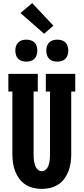

<svg xmlns="http://www.w3.org/2000/svg" viewBox="-20 -1212 540 1240"><path d="M250 8Q222 8 195 1.5Q168 -5 144.5 -20Q121 -35 104.5 -57.5Q88 -80 78 -106Q68 -132 64 -159.5Q60 -187 60 -215V-621H34V-735H224V-621H197V-215Q197 -204 197.5 -193Q198 -182 200 -171Q202 -160 205 -149Q208 -138 214 -128.5Q220 -119 229.5 -112.5Q239 -106 250 -106Q261 -106 270.5 -112.5Q280 -119 286 -128.5Q292 -138 295 -149Q298 -160 300 -171Q302 -182 302.5 -193Q303 -204 303 -215V-621H276V-735H466V-621H440V-215Q440 -187 436 -159.5Q432 -132 422 -106Q412 -80 395.5 -57.5Q379 -35 355.5 -20Q332 -5 305 1.5Q278 8 250 8ZM350 -814Q336 -814 322 -818Q308 -822 297.5 -832.5Q287 -843 283 -857Q279 -871 279 -885Q279 -899 283 -913Q287 -927 297.5 -937.5Q308 -948 322 -952Q336 -956 350 -956Q364 -956 378 -952Q392 -948 402.5 -937.5Q413 -927 417 -913Q421 -899 421 -885Q421 -871 417 -857Q413 -843 402.5 -832.5Q392 -822 378 -818Q364 -814 350 -814ZM150 -814Q136 -814 122 -818Q108 -822 97.5 -832.5Q87 -843 83 -857Q79 -871 79 -885Q79 -899 83 -913Q87 -927 97.5 -937.5Q108 -948 122 -952Q136 -956 150 -956Q164 -956 178 -952Q192 -948 202.5 -937.5Q213 -927 217 -913Q221 -899 221 -885Q221 -871 217 -857Q213 -843 202.5 -832.5Q192 -822 178 -818Q164 -814 150 -814ZM265 -994 112 -1128 188 -1192 325 -1046Z"/></svg>

Font: Iosevka Slab Heavy
Style: Regular
Weight: 900
Monospace: yes
Designer: Belleve Invis
Foundry: Belleve Invis
Version: Version 11.1.0; ttfautohint (v1.8.3)